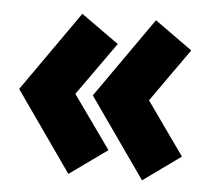

<svg xmlns="http://www.w3.org/2000/svg" viewBox="-39 -509 533 497"><g transform="rotate(5 227.5 -260.0)"><path d="M444.8 -122.1 347.2 -51.8 201.2 -259.8 347.2 -467.8 444.8 -397.9 347.2 -259.8ZM253.9 -122.1 155.8 -51.8 9.8 -259.8 155.8 -467.8 253.9 -397.9 155.8 -259.8Z"/></g></svg>

Font: Mikodacs
Style: Regular
Weight: 400
Designer: gluk (gluksza@wp.pl)
Foundry: gluk (gluksza@wp.pl)
Version: Version 0.28